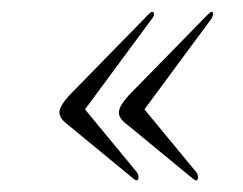

<svg xmlns="http://www.w3.org/2000/svg" viewBox="-20 -340 409 323"><path d="M305 -39 192 -132Q180 -141 180 -151Q180 -161 196 -179L330 -316Q334 -320 336 -320Q339 -320 338.5 -316.5Q338 -313 336 -309L223 -156L308 -53Q313 -48 313 -42Q313 -33 305 -39ZM205 -39 92 -132Q80 -141 80 -151Q80 -161 96 -179L230 -316Q234 -320 236 -320Q239 -320 239 -316Q239 -312 236 -309L123 -156L208 -53Q213 -48 213 -42Q213 -33 205 -39Z"/></svg>

Font: Updock
Style: Regular
Weight: 400
Designer: Robert E. Leuschke
Foundry: Robert E. Leuschke
Version: Version 1.010; ttfautohint (v1.8.4.7-5d5b)